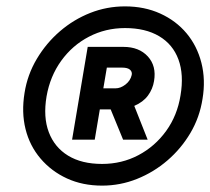

<svg xmlns="http://www.w3.org/2000/svg" viewBox="-20 -732 659 602"><path d="M300 -150Q239 -150 190 -172.5Q141 -195 107 -235Q73 -275 60 -327.5Q47 -380 57 -441Q66 -498 95.5 -547.5Q125 -597 168 -634Q211 -671 263 -691.5Q315 -712 372 -712Q433 -712 482.5 -689.5Q532 -667 565 -627.5Q598 -588 611.5 -535Q625 -482 615 -422Q606 -364 577 -315Q548 -266 505 -229Q462 -192 409.5 -171Q357 -150 300 -150ZM300 -218Q362 -218 414 -245.5Q466 -273 501 -321.5Q536 -370 546 -433Q557 -498 539.5 -545.5Q522 -593 479 -618.5Q436 -644 372 -644Q311 -644 259 -617Q207 -590 172 -541.5Q137 -493 126 -430Q115 -365 133 -317.5Q151 -270 193.5 -244Q236 -218 300 -218ZM206 -294 255 -585H367Q416 -585 443.5 -555Q471 -525 463 -478Q459 -453 444 -432.5Q429 -412 401 -400L443 -294H366L327 -389H293L277 -294ZM304 -455H342Q358 -455 373.5 -467Q389 -479 393 -497Q395 -507 387.5 -513.5Q380 -520 363 -520H315Z"/></svg>

Font: Figtree Light ExtraBold
Style: Italic
Weight: 800
Italic angle: -9.5°
Version: Version 2.001;gftools[0.9.30]